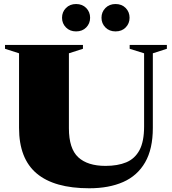

<svg xmlns="http://www.w3.org/2000/svg" viewBox="-20 -944 876 978"><path d="M714 -300V-672.5L640.5 -695.5V-715H830V-695.5L758.5 -672.5V-292.5Q758.5 -185 719.2 -117Q680 -49 607.5 -17Q535 15 434.5 15Q256.5 15 166.8 -60.5Q77 -136 77 -292.5V-672.5L5.5 -695.5V-715H402.5V-695.5L331 -672.5V-290.5Q331 -187 378.5 -143Q426 -99 517.5 -99Q579.5 -99 623.2 -117.2Q667 -135.5 690.5 -179.2Q714 -223 714 -300ZM367.5 -784Q336 -784 316 -804.2Q296 -824.5 296 -853.5Q296 -883 316 -903.2Q336 -923.5 367.5 -923.5Q399.5 -923.5 419.2 -903.2Q439 -883 439 -853.5Q439 -824.5 419.2 -804.2Q399.5 -784 367.5 -784ZM568.5 -784Q537 -784 517 -804.2Q497 -824.5 497 -853.5Q497 -883 517 -903.2Q537 -923.5 568.5 -923.5Q600.5 -923.5 620.2 -903.2Q640 -883 640 -853.5Q640 -824.5 620.2 -804.2Q600.5 -784 568.5 -784Z"/></svg>

Font: Newsreader 72pt ExtraBold
Style: Regular
Weight: 800
Designer: Hugues Gentile
Foundry: Production Type
Version: Version 1.003; ttfautohint (v1.8.3)